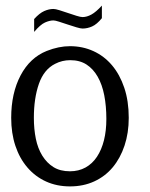

<svg xmlns="http://www.w3.org/2000/svg" viewBox="-20 -659 535 686"><path d="M344 -594Q326 -572 309 -564.5Q292 -557 275 -557Q268 -557 253 -561.5Q238 -566 221.5 -571.5Q205 -577 191 -581.5Q177 -586 171 -586Q157 -586 140.5 -578.5Q124 -571 102 -545V-591Q121 -612 138 -619.5Q155 -627 171 -627Q178 -627 192.5 -622.5Q207 -618 223 -612.5Q239 -607 253.5 -602.5Q268 -598 275 -598Q290 -598 306.5 -607Q323 -616 344 -639ZM440 -238Q440 -184 425 -139Q410 -94 383 -61.5Q356 -29 317 -11Q278 7 230 7Q183 7 144.5 -10.5Q106 -28 78 -60.5Q50 -93 35 -138Q20 -183 20 -238Q20 -326 53.5 -389.5Q87 -453 147 -477Q190 -494 230 -494Q275 -494 313.5 -476.5Q352 -459 380 -426Q408 -393 424 -345.5Q440 -298 440 -238ZM360 -234Q360 -280 352.5 -318.5Q345 -357 329 -385Q313 -413 289 -428.5Q265 -444 231 -444Q202 -444 177 -431Q137 -411 119 -359.5Q101 -308 101 -238Q101 -198 108 -163.5Q115 -129 131 -103Q147 -77 171 -62Q195 -47 230 -47Q261 -47 285.5 -60.5Q310 -74 326.5 -99Q343 -124 351.5 -158Q360 -192 360 -234Z"/></svg>

Font: Jura
Style: Regular
Weight: 400
Designer: Ed Merritt
Foundry: Ten by Twenty
Version: Version 1.007